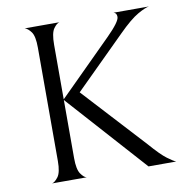

<svg xmlns="http://www.w3.org/2000/svg" viewBox="-78 -764 820 839"><g transform="rotate(-10 332.0 -344.0)"><path d="M514 0 200 -350V-92Q200 -42 214 -22Q228 -2 240 0H86Q98 -2 113 -21.5Q128 -41 128 -92V-595Q128 -646 114 -665Q100 -684 86 -688H240Q228 -686 214 -666.5Q200 -647 200 -595V-353L437 -589Q494 -646 494 -667Q494 -685 480 -688H637Q621 -686 586.5 -666.5Q552 -647 498 -593L274 -371L527 -96Q573 -43 599.5 -23.5Q626 -4 637 0Z"/></g></svg>

Font: BellefairVN
Style: Regular
Weight: 400
Designer: Nick Shinn, Liron Lavi Turkenic
Foundry: Shinntype
Version: Version 1.003